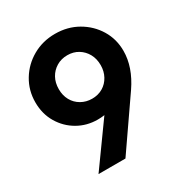

<svg xmlns="http://www.w3.org/2000/svg" viewBox="-168 -835 904 957"><g transform="rotate(-30 284.0 -357.0)"><path d="M123 0 337 -298 386 -313Q374 -290 358.5 -272.5Q343 -255 319 -246Q295 -237 256 -237Q194 -237 142.5 -266.5Q91 -296 60 -348Q29 -400 29 -467Q29 -535 63 -591.5Q97 -648 155 -681Q213 -714 284 -714Q356 -714 413.5 -681Q471 -648 504.5 -593Q538 -538 538 -470Q538 -377 473 -282L278 0ZM284 -341Q319 -341 346 -357Q373 -373 388.5 -401.5Q404 -430 404 -465Q404 -502 388.5 -530Q373 -558 346 -574.5Q319 -591 284 -591Q249 -591 221.5 -574.5Q194 -558 178.5 -530Q163 -502 163 -465Q163 -429 178.5 -401Q194 -373 222 -357Q250 -341 284 -341Z"/></g></svg>

Font: Outfit Thin SemiBold
Style: Regular
Weight: 600
Version: Version 1.100;gftools[0.9.27]